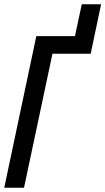

<svg xmlns="http://www.w3.org/2000/svg" viewBox="-21 -884 496 904"><path d="M-1 0 150 -714H332L364 -864H455L406 -631H226L92 0Z"/></svg>

Font: Noto Sans ExtraCondensed Medium
Style: Italic
Weight: 500
Width: 2
Italic angle: -12°
Designer: Monotype Design Team
Foundry: Monotype Imaging Inc.
Version: Version 2.013; ttfautohint (v1.8.4.7-5d5b)